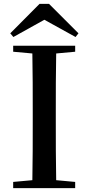

<svg xmlns="http://www.w3.org/2000/svg" viewBox="-20 -971 457 991"><path d="M233 -951H184L33 -799L49 -780L209 -869L370 -780L385 -799ZM48 -704 147 -695C149 -595 149 -495 149 -393V-342C149 -241 149 -140 147 -41L48 -32V0H368V-32L270 -41C268 -141 268 -242 268 -343V-393C268 -494 268 -596 270 -695L368 -704V-735H48Z"/></svg>

Font: Noto Serif CJK JP SemiBold
Style: Regular
Weight: 600
Designer: Ryoko NISHIZUKA 西塚涼子 (kana & ideographs); Frank Grießhammer (Latin, Greek & Cyrillic); Wenlong ZHANG 张文龙 (bopomofo); San
Foundry: Adobe
Version: Version 2.001;hotconv 1.1.0;makeotfexe 2.6.0